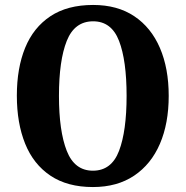

<svg xmlns="http://www.w3.org/2000/svg" viewBox="-20 -745 749 775"><path d="M355 10Q252 10 183.5 -36Q115 -82 81.5 -165Q48 -248 48 -359Q48 -470 81.5 -552Q115 -634 183.5 -679.5Q252 -725 356 -725Q454 -725 522 -679.5Q590 -634 625.5 -551.5Q661 -469 661 -358Q661 -247 625.5 -164.5Q590 -82 521.5 -36Q453 10 355 10ZM355 -56Q430 -56 460.5 -136Q491 -216 491 -358Q491 -501 460.5 -580Q430 -659 356 -659Q281 -659 249.5 -580Q218 -501 218 -358Q218 -216 249.5 -136Q281 -56 355 -56Z"/></svg>

Font: Noto Serif Georgian Condensed ExtraBold
Style: Regular
Weight: 800
Width: 3
Designer: Monotype Design Team, Akaki Razmadze
Foundry: Google LLC
Version: Version 2.003; ttfautohint (v1.8.4.7-5d5b)